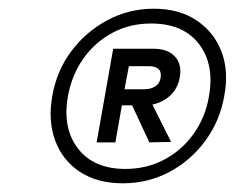

<svg xmlns="http://www.w3.org/2000/svg" viewBox="-20 -732 548 441"><path d="M262 -311Q204 -311 164 -337Q124 -363 107 -408.5Q90 -454 100 -511Q110 -569 143.5 -614Q177 -659 226.5 -685.5Q276 -712 333 -712Q391 -712 431 -685.5Q471 -659 488.5 -614Q506 -569 495 -511Q485 -454 451.5 -408.5Q418 -363 369 -337Q320 -311 262 -311ZM323 -405 277 -504H324L373 -406ZM268 -344Q317 -344 357.5 -365.5Q398 -387 425 -425Q452 -463 460 -511Q473 -584 437 -631Q401 -678 327 -678Q278 -678 238 -656.5Q198 -635 171.5 -597.5Q145 -560 136 -511Q123 -438 159 -391Q195 -344 268 -344ZM202 -405 240 -620H333Q365 -620 381.5 -602.5Q398 -585 393 -555Q388 -525 365 -507.5Q342 -490 310 -490H260L245 -405ZM266 -527H312Q326 -527 336.5 -533.5Q347 -540 349 -554Q351 -568 343.5 -574Q336 -580 322 -580H276Z"/></svg>

Font: DM Sans 10pt Light
Style: Italic
Weight: 300
Italic angle: -10°
Version: Version 4.004;gftools[0.9.30]